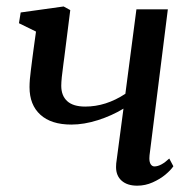

<svg xmlns="http://www.w3.org/2000/svg" viewBox="-20 -578 610 608"><path d="M183.5 -395.5 181 -377Q174 -327 174 -306.5Q174 -275 192.8 -257.8Q211.5 -240.5 250 -240.5Q315.5 -240.5 377 -281L412 -548.5H511.5L453.5 -86Q453 -82.5 453 -76.5Q453 -64 457.5 -57.5Q462 -51 469 -51Q489.5 -51 516 -76L529 -51.5Q521 -39.5 504 -25.2Q487 -11 463.5 -0.5Q440 10 414.5 10Q383 10 365.2 -5.8Q347.5 -21.5 347.5 -49Q347.5 -56.5 348 -60.5L371 -234Q334 -211.5 290 -197.5Q246 -183.5 206 -183.5Q142 -183.5 107.8 -214.8Q73.5 -246 73.5 -302Q73.5 -324.5 77.8 -356.2Q82 -388 82.5 -393.5L86 -420L94 -478L40 -504.5L45.5 -538.5L181.5 -557.5L202.5 -546Z"/></svg>

Font: Merriweather Text
Style: Italic
Weight: 400
Italic angle: -7.8°
Designer: Eben Sorkin
Foundry: Eben Sorkin
Version: Version 2.100